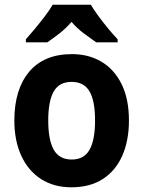

<svg xmlns="http://www.w3.org/2000/svg" viewBox="-20 -879 609 816"><path d="M528 -367Q528 -282 500 -218Q472 -154 417.5 -118.5Q363 -83 283 -83Q209 -83 154.5 -118Q100 -153 70.5 -217Q41 -281 41 -367Q41 -499 104 -574Q167 -649 286 -649Q357 -649 411.5 -616.5Q466 -584 497 -521Q528 -458 528 -367ZM185 -367Q185 -284 208.5 -242.5Q232 -201 285 -201Q337 -201 360.5 -242.5Q384 -284 384 -367Q384 -450 360.5 -490.5Q337 -531 284 -531Q232 -531 208.5 -490.5Q185 -450 185 -367ZM366 -859Q379 -837 398.5 -810.5Q418 -784 439.5 -758Q461 -732 480 -712V-699H389Q366 -715 337 -736.5Q308 -758 284 -786Q260 -758 231.5 -736Q203 -714 181 -699H90V-712Q107 -731 129 -757.5Q151 -784 171.5 -811Q192 -838 204 -859Z"/></svg>

Font: Noto Sans Telugu UI SemiCondensed
Style: Bold
Weight: 700
Width: 4
Designer: Jelle Bosma - Monotype Design Team
Foundry: Monotype Imaging Inc.
Version: Version 2.005; ttfautohint (v1.8.4.7-5d5b)